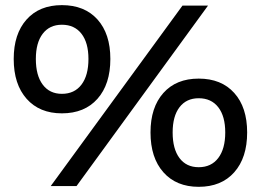

<svg xmlns="http://www.w3.org/2000/svg" viewBox="-20 -722 1012 745"><path d="M220.2 -702.1Q308.1 -702.1 358.2 -646.5Q408.2 -590.8 408.2 -493.2Q408.2 -395 358.2 -338.6Q308.1 -282.2 220.2 -282.2Q133.3 -282.2 83.3 -338.6Q33.2 -395 33.2 -493.2Q33.2 -590.3 83 -646.2Q132.8 -702.1 220.2 -702.1ZM688 -700.2H787.1L276.9 0H176.8ZM220.2 -626Q172.4 -626 145.8 -591.1Q119.1 -556.2 119.1 -493.2Q119.1 -429.2 145.8 -393.6Q172.4 -357.9 220.2 -357.9Q269 -357.9 296.1 -393.6Q323.2 -429.2 323.2 -493.2Q323.2 -556.2 296.1 -591.1Q269 -626 220.2 -626ZM751 -417Q838.9 -417 888.9 -361.3Q939 -305.7 939 -208Q939 -109.9 888.9 -53.5Q838.9 2.9 751 2.9Q664.1 2.9 614 -53.5Q564 -109.9 564 -208Q564 -305.2 613.8 -361.1Q663.6 -417 751 -417ZM751 -340.8Q703.1 -340.8 676.5 -305.9Q649.9 -271 649.9 -208Q649.9 -144 676.5 -108.6Q703.1 -73.2 751 -73.2Q799.8 -73.2 826.9 -108.9Q854 -144.5 854 -208Q854 -271 826.9 -305.9Q799.8 -340.8 751 -340.8Z"/></svg>

Font: Montserrat-Arabic Medium
Style: Regular
Weight: 500
Designer: Mohamed Gaber
Foundry: Kief Type Foundry
Version: Version 5.008;PS 005.008;hotconv 1.0.88;makeotf.lib2.5.64775